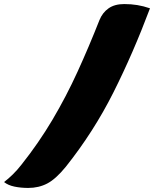

<svg xmlns="http://www.w3.org/2000/svg" viewBox="-83 -793 759 946"><path d="M656 -752Q573 -531 475.5 -337Q378 -143 241 29Q192 89 150 111Q108 133 56 133Q20 133 -11.5 126.5Q-43 120 -63 104Q-42 88 -20 66.5Q2 45 23 18Q108 -89 175.5 -203Q243 -317 299 -439.5Q355 -562 407 -694Q422 -731 452 -752Q482 -773 529 -773Q563 -773 593.5 -768Q624 -763 656 -752Z"/></svg>

Font: Recursive Sn Csl St Blk
Style: Italic
Weight: 900
Italic angle: -15°
Version: Version 1.079;hotconv 1.0.112;makeotfexe 2.5.65598; ttfautoh